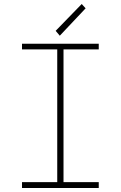

<svg xmlns="http://www.w3.org/2000/svg" viewBox="-20 -938 602 958"><path d="M265.6 0V-719.7H296.9V0ZM89.8 0V-29.3H472.7V0ZM89.8 -691.4V-719.7H472.7V-691.4ZM278.3 -759.8 257.8 -784.2 387.7 -918 407.2 -896.5Z"/></svg>

Font: Reddit Mono ExtraLight
Style: Regular
Weight: 250
Monospace: yes
Designer: Stephen Hutchings
Foundry: Reddit
Version: Version 1.014